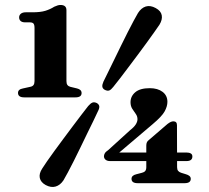

<svg xmlns="http://www.w3.org/2000/svg" viewBox="-20 -738 843 773"><path d="M81.5 -648H100Q110.5 -648 114.8 -643.2Q119 -638.5 119 -625V-411.5Q119 -401 114.8 -395.5Q110.5 -390 102 -388.5L72.5 -382Q52.5 -378.5 52.5 -364Q52.5 -346 77.5 -346H284Q308.5 -346 308.5 -363.5Q308.5 -377.5 290 -382L263 -388.5Q255.5 -390.5 251.5 -395.8Q247.5 -401 247.5 -411.5V-697Q247.5 -718 223.5 -718Q217.5 -718 212 -716.2Q206.5 -714.5 198.5 -711Q182 -700.5 162.5 -694.5Q143 -688.5 110 -688.5H83.5Q71 -688.5 64 -682.8Q57 -677 57 -668Q57 -659 63 -653.5Q69 -648 81.5 -648ZM569 -152Q569 -160 571.5 -165.2Q574 -170.5 579.5 -174.5L654.5 -239Q662.5 -245 667.8 -247.2Q673 -249.5 678 -249.5Q692.5 -249.5 692.5 -234L693 -65Q693 -55 697.2 -50Q701.5 -45 709 -42.5L728.5 -36.5Q737.5 -34 742.8 -29.5Q748 -25 748 -18Q748 -0.5 723 -0.5H534.5Q509.5 -0.5 509.5 -18Q509.5 -32 529 -36.5L552 -42.5Q560.5 -44.5 564.8 -49.8Q569 -55 569 -65ZM504 -214Q519.5 -226 526.5 -237Q533.5 -248 533.5 -258Q533.5 -270 526.5 -279.5Q519.5 -289 512.5 -300Q505.5 -311 505.5 -326.5Q505.5 -350.5 524.8 -366.8Q544 -383 583 -383Q615 -383 634.5 -368.2Q654 -353.5 654 -328Q654 -310 643 -289.8Q632 -269.5 594.5 -238L442 -108.5L433.5 -124H730.5Q741.5 -124 748 -120.2Q754.5 -116.5 754.5 -108Q754.5 -89.5 730.5 -89.5H423.5Q411.5 -89.5 405 -95Q398.5 -100.5 398.5 -109Q398.5 -114.5 402 -120.8Q405.5 -127 416 -134ZM436 -388Q427 -376.5 419.8 -373.8Q412.5 -371 401.5 -376.5Q393 -381.5 392 -389.2Q391 -397 396.5 -409.5Q404 -424.5 415.2 -447.5Q426.5 -470.5 439.8 -497.8Q453 -525 466.8 -553.2Q480.5 -581.5 493.8 -607.5Q507 -633.5 518 -654Q529 -674.5 535.5 -685.5Q548.5 -706 566.8 -711.8Q585 -717.5 607 -705.5Q628 -694 631.2 -676.5Q634.5 -659 622 -638.5Q615 -628 601.8 -609.5Q588.5 -591 571.5 -567.2Q554.5 -543.5 535.2 -518Q516 -492.5 497.5 -467.8Q479 -443 463 -422.2Q447 -401.5 436 -388ZM335 -311Q344.5 -322 352 -325Q359.5 -328 370 -323Q379 -317.5 379.8 -309.5Q380.5 -301.5 374 -289.5Q367 -274 355.8 -251Q344.5 -228 331.2 -200.8Q318 -173.5 304.2 -145Q290.5 -116.5 277.2 -90.2Q264 -64 253.2 -43.8Q242.5 -23.5 235.5 -12Q222.5 7.5 204 13Q185.5 18.5 164 7Q144 -4 140.2 -21.5Q136.5 -39 150 -59.5Q156.5 -70 169.5 -88.8Q182.5 -107.5 200 -131.5Q217.5 -155.5 236.5 -181Q255.5 -206.5 274 -231.2Q292.5 -256 308.5 -276.8Q324.5 -297.5 335 -311Z"/></svg>

Font: Fraunces
Style: Bold
Weight: 700
Version: Version 1.000;[b76b70a41]